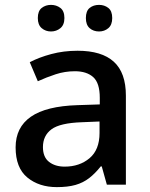

<svg xmlns="http://www.w3.org/2000/svg" viewBox="-20 -757 613 787"><path d="M298 -549Q397 -549 446.5 -504Q496 -459 496 -365V0H418L397 -75H393Q370 -46 345.5 -27Q321 -8 289.5 1Q258 10 213 10Q140 10 92 -29.5Q44 -69 44 -153Q44 -235 106.5 -278.5Q169 -322 298 -326L389 -329V-356Q389 -417 362 -441Q335 -465 287 -465Q246 -465 208 -452.5Q170 -440 135 -424L102 -502Q140 -522 190.5 -535.5Q241 -549 298 -549ZM316 -256Q226 -253 191 -227Q156 -201 156 -154Q156 -113 181 -93.5Q206 -74 245 -74Q306 -74 347 -108.5Q388 -143 388 -212V-259ZM135 -683Q135 -712 151 -724.5Q167 -737 189 -737Q211 -737 227.5 -724.5Q244 -712 244 -683Q244 -655 227.5 -641.5Q211 -628 189 -628Q167 -628 151 -641.5Q135 -655 135 -683ZM332 -683Q332 -712 347.5 -724.5Q363 -737 386 -737Q408 -737 424 -724.5Q440 -712 440 -683Q440 -655 424 -641.5Q408 -628 386 -628Q363 -628 347.5 -641.5Q332 -655 332 -683Z"/></svg>

Font: Noto Sans Syriac Eastern Medium
Style: Regular
Weight: 500
Designer: Patrick Giasson and the Monotype Design Team
Foundry: Monotype Imaging Inc.
Version: Version 3.001